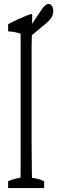

<svg xmlns="http://www.w3.org/2000/svg" viewBox="-20 -958 289 968"><path d="M21 -44.4Q52.2 -58.1 83.5 -62Q83.5 -62 83.5 -65.4Q84 -82 84 -88.4Q84 -135.3 84 -172.9Q84 -485.4 84 -788.1Q52.7 -798.8 21 -799.8Q21 -822.8 21 -835.9Q78.6 -866.7 135.7 -887.2Q139.2 -889.2 142.6 -881.3Q141.1 -801.3 139.2 -711.4Q139.2 -489.3 139.2 -257.3Q139.2 -215.3 140.6 -88.9Q140.6 -82 141.1 -64.9Q141.1 -64.9 141.1 -61.5Q171.9 -58.1 202.6 -44.4Q202.6 -31.7 202.6 -9.8Q202.6 -9.8 21 -9.8Q21 -31.7 21 -44.4ZM211.9 -839.8Q188 -819.8 164.6 -800.5Q141.1 -781.2 118.7 -762.2Q118.7 -762.2 108.4 -783.7Q144 -843.8 179.7 -894.5Q194.8 -918.9 205.3 -928.5Q215.8 -938 224.1 -938Q234.4 -938 241.5 -928.2Q248.5 -918.5 248.5 -902.8Q248.5 -887.2 241 -872.8Q233.4 -858.4 211.9 -839.8Z"/></svg>

Font: Scarab Serif
Style: Light
Weight: 300
Designer: John Roberts
Foundry: Scarab
Version: 1.0